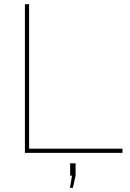

<svg xmlns="http://www.w3.org/2000/svg" viewBox="-20 -730 619 917"><path d="M99 0V-710H119V-20H565V0ZM314 167 324 109H315V50H341V109L328 167Z"/></svg>

Font: Raleway Thin Thin
Style: Regular
Weight: 250
Version: Version 4.026